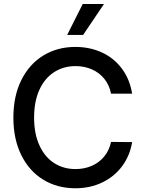

<svg xmlns="http://www.w3.org/2000/svg" viewBox="-20 -958 743 987"><path d="M368.2 -618.2Q306.6 -618.2 258.3 -587.2Q210 -556.2 182.6 -496.6Q155.3 -437 155.3 -353.5Q155.3 -270 182.9 -210.2Q210.4 -150.4 258.5 -119.6Q306.6 -88.9 368.2 -88.9Q413.1 -88.9 451.2 -105.2Q489.3 -121.6 515.4 -153.1Q541.5 -184.6 550.8 -228.5L659.2 -227.5Q647.9 -158.2 608.2 -104.2Q568.4 -50.3 506.1 -20.3Q443.8 9.8 367.2 9.8Q274.9 9.8 202.6 -34.2Q130.4 -78.1 89.6 -160.4Q48.8 -242.7 48.8 -353.5Q48.8 -464.4 89.8 -546.6Q130.9 -628.9 203.1 -672.9Q275.4 -716.8 367.2 -716.8Q441.9 -716.8 503.9 -688.2Q565.9 -659.7 606.4 -605.5Q647 -551.3 659.2 -476.6H550.8Q542 -521 516.1 -553Q490.2 -585 451.9 -601.6Q413.6 -618.2 368.2 -618.2ZM405.3 -937.5H514.6L407.2 -778.3H325.2Z"/></svg>

Font: Pretendard Std Medium
Style: Regular
Weight: 500
Designer: Base glyphs from Inter by Rasmus Andersson; Hangeul glyphs from Noto Sans CJK(Source Han Sans) by Jang Soo-young and Kan
Foundry: Kil Hyung-jin
Version: Version 1.309